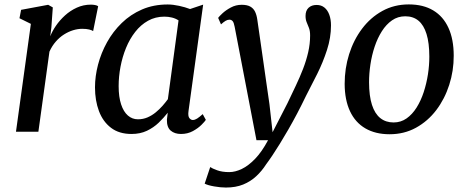

<svg xmlns="http://www.w3.org/2000/svg" viewBox="-20 -588 2086 857"><path d="M51.3 0 117.8 -481.5 66.9 -506.6 74.2 -544.1 195 -566.6 215.7 -554.9 209.3 -465.9 204.3 -425.8Q212.8 -448.3 229.6 -472.9Q246.5 -497.6 270.1 -519.1Q293.7 -540.6 323 -553.9Q352.3 -567.3 385.6 -567.3Q394.6 -567.3 404.1 -565.6Q413.6 -563.8 418.1 -560.1L395.7 -449.3Q390.2 -453.3 377.9 -456.3Q365.7 -459.4 346.9 -459.4Q327.2 -459.4 306.5 -453.1Q285.8 -446.8 265.8 -434.2Q245.9 -421.7 229.2 -402.5Q212.4 -383.4 200.7 -357.6L151.3 0Z M821.5 -92.9Q818.3 -69.7 825.2 -61Q832 -52.4 840.5 -52.4Q849.7 -52.4 859.8 -58.8Q870 -65.3 884.8 -78.6L898.8 -53Q894.8 -46.3 879.7 -31.1Q864.6 -15.9 841 -2.9Q817.3 10 787.9 10Q759.6 10 742 -4.9Q724.4 -19.9 725 -53.8L728.7 -84.8Q711 -62.2 688.3 -40.3Q665.6 -18.5 635.7 -4.2Q605.8 10 566.9 10Q511.7 10 475.6 -17.5Q439.5 -44.9 421.7 -92.1Q404 -139.4 404 -198.1Q404 -247.4 417.6 -299.5Q431.2 -351.6 457.8 -399.5Q484.3 -447.3 523.5 -485.4Q562.6 -523.6 614.1 -545.8Q665.5 -568 728.5 -568Q751.5 -568 779.3 -562Q807.2 -555.9 828.3 -547.7L886.8 -567.3ZM776.9 -497Q763.4 -505.8 747.4 -509.7Q731.3 -513.7 713.9 -513.7Q673.4 -513.7 640.8 -495.4Q608.2 -477.2 583.7 -445.8Q559.1 -414.5 542.6 -374.3Q526.2 -334.2 517.9 -290.2Q509.6 -246.3 509.6 -203.4Q509.6 -155.2 520.6 -122.1Q531.5 -89.1 550.9 -72.3Q570.2 -55.5 595.6 -55.5Q618.8 -55.5 638.7 -64.1Q658.6 -72.8 675.3 -86.6Q692 -100.4 705.6 -115.8Q719.1 -131.3 729.3 -145.3Z M1027.4 -468.4Q1023.9 -487.5 1018.2 -493.9Q1012.5 -500.2 1004.3 -500.2Q995.6 -500.2 987 -495.1Q978.3 -490 966.4 -479.2L953.7 -508.2Q957.7 -514.2 972.7 -528.3Q987.8 -542.4 1010.3 -554.5Q1032.7 -566.6 1058.7 -566.6Q1083.2 -566.6 1097.4 -558.5Q1111.6 -550.4 1118.7 -535.4Q1125.8 -520.4 1128.6 -499.6Q1135.4 -452.5 1142.2 -405.4Q1149.1 -358.3 1155.7 -311.2Q1162.3 -264.2 1169.1 -217.2Q1175.9 -170.1 1182.7 -123.2L1196.7 2.1L1263.4 -127.9Q1282.3 -167.6 1300.3 -205.5Q1318.3 -243.3 1332.7 -280.5Q1347 -317.6 1355.6 -354.8Q1364.2 -391.9 1364.2 -429.9Q1364.2 -450 1359.1 -463.2Q1354.1 -476.4 1348.9 -488.5Q1343.8 -500.5 1343.8 -516.9Q1343.8 -540.7 1357.3 -553.3Q1370.9 -565.9 1393.2 -565.9Q1414.2 -565.9 1428.3 -554.2Q1442.5 -542.6 1449.9 -522Q1457.4 -501.5 1457.4 -474.6Q1457.4 -420 1439.5 -364.9Q1421.7 -309.9 1395.8 -257.9Q1369.8 -206 1345.8 -159.9Q1326.4 -119.5 1306.4 -81.5Q1286.4 -43.6 1266.8 -9.6Q1247.2 24.5 1229.2 53.6Q1211.2 82.7 1195.7 105.9Q1180.2 129.1 1168 145.2Q1149 175.1 1123.8 198.5Q1098.6 222 1065.4 235.6Q1032.2 249.1 988.4 249.1Q964.6 249.1 935.7 244Q906.9 238.9 893.6 231.7L918.3 157.6Q926.8 163.9 949.2 172Q971.5 180.2 1003.1 180.2Q1029.8 180.2 1059.3 166.1Q1088.7 152 1118.8 120.8Q1148.9 89.6 1176.5 37.8H1124.7Z M1804.7 -568.3Q1869.3 -568.3 1913.8 -541.5Q1958.4 -514.8 1981.7 -463.7Q2005.1 -412.7 2005.2 -339.7Q2005.4 -271.9 1985.1 -209Q1964.9 -146.1 1927.2 -96.4Q1889.4 -46.8 1836.6 -17.8Q1783.8 11.2 1719 11.2Q1655.7 11.2 1610.8 -15Q1565.8 -41.2 1542.3 -91.5Q1518.7 -141.8 1518.4 -213.4Q1518.3 -282.4 1538.3 -346.1Q1558.4 -409.8 1596.1 -459.9Q1633.7 -509.9 1686.6 -539.1Q1739.6 -568.3 1804.7 -568.3ZM1788.9 -515.3Q1755.8 -515.3 1729.8 -497.2Q1703.8 -479.1 1684.5 -448.6Q1665.1 -418.1 1652.3 -379.7Q1639.5 -341.3 1633.4 -300.2Q1627.2 -259.1 1627.3 -220.4Q1627.5 -159.5 1640.3 -119.9Q1653.2 -80.2 1677.6 -60.8Q1702.1 -41.4 1736.7 -41.4Q1769 -41.4 1794.7 -59.4Q1820.3 -77.4 1839.5 -107.9Q1858.6 -138.4 1871.2 -176.7Q1883.7 -214.9 1890.1 -255.9Q1896.4 -296.9 1896.3 -335.6Q1896.2 -396.6 1883.8 -436.3Q1871.5 -476 1847.9 -495.6Q1824.2 -515.3 1788.9 -515.3Z"/></svg>

Font: Merriweather Light
Style: Italic
Weight: 300
Italic angle: -7.8°
Designer: Eben Sorkin
Foundry: Eben Sorkin
Version: Version 2.101